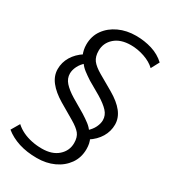

<svg xmlns="http://www.w3.org/2000/svg" viewBox="-229 -820 987 1114"><g transform="rotate(30 264.5 -262.5)"><path d="M201.4 188.9Q133.7 188.9 79.9 171.7Q26.2 154.4 -12.9 122.5L20 66.4Q42 86.5 69.6 99.7Q97.3 113 130.1 119.9Q162.8 126.9 199 126.9Q267.8 126.9 306.9 91.9Q346.1 57 346.1 5.4Q346.1 -34 327.9 -56.5Q309.7 -78.9 268.3 -103.2L166.1 -163Q109 -197.1 78.7 -235.8Q48.4 -274.6 48.4 -319.5Q48.4 -364.1 71.5 -402.8Q94.7 -441.5 138 -469.5L135.1 -458.1Q128.1 -474.6 124.7 -491Q121.2 -507.5 121.2 -525.8Q121.2 -582.6 151.7 -624.8Q182.1 -666.9 233.2 -690.4Q284.3 -713.9 346.6 -713.9Q403.6 -713.9 454.3 -698.2Q504.9 -682.4 542 -647.8L513 -593.3Q484.2 -620.9 439 -636.4Q393.8 -651.9 348.6 -651.9Q279.3 -651.9 240.1 -616.9Q200.9 -582 200.9 -529.9Q200.9 -491 218.6 -467.2Q236.3 -443.5 278.7 -418.7L377.9 -361.6Q438 -326.9 468.1 -288.4Q498.1 -250 498.1 -205.5Q498.1 -160.9 474.8 -121.7Q451.4 -82.5 407.6 -54.5L410 -69.3Q418.9 -53.3 422.3 -36.2Q425.8 -19 425.8 -0.1Q425.8 57.1 395.4 99.8Q365 142.4 314.3 165.7Q263.7 188.9 201.4 188.9ZM122.8 -332.5Q122.8 -299.7 146 -273.5Q169.2 -247.3 213.1 -220.5L302.8 -167.8Q331.2 -150 352.7 -133.5Q374.3 -117 386.9 -97.1L375.6 -98.7Q399.9 -119.9 412.1 -145.1Q424.2 -170.3 424.2 -192.5Q424.2 -225.3 400.5 -251Q376.8 -276.7 330.9 -304.5L244.8 -354.2Q217.3 -372 195.5 -388.7Q173.7 -405.5 160.6 -425.8L172.4 -427.6Q147.6 -406.6 135.2 -381.1Q122.8 -355.7 122.8 -332.5Z"/></g></svg>

Font: Mulish ExtraLight
Style: Italic
Weight: 200
Italic angle: -9°
Designer: Vernon Adams
Foundry: Vernon Adams
Version: Version 3.603